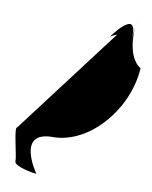

<svg xmlns="http://www.w3.org/2000/svg" viewBox="-111 -648 980 1238"><g transform="rotate(10 379.0 -29.0)"><path d="M577.9 -473.4 40.7 236.3C18.2 236.3 70.8 422.5 67.6 453.8C64.4 485.2 192 509.4 214.5 509.4C214.5 509.4 35.3 257.5 277.6 257.5C519.8 257.5 743.3 -10.2 757.8 -278.4C758 -278.5 654.7 -320.4 679.6 -565.9C681.7 -577.5 667.1 -429.6 668.3 -441.4C692.9 -683.6 518.7 -431.4 518.7 -431.4C521 -453.9 609.2 -473.4 577.9 -473.4Z"/></g></svg>

Font: AnarchicType
Style: Slant
Weight: 400
Version: Version Something